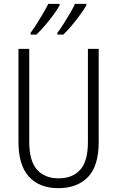

<svg xmlns="http://www.w3.org/2000/svg" viewBox="-20 -968 609 998"><path d="M493 -230Q493 -105 437 -47.5Q381 10 284 10Q184 10 130 -50Q76 -110 76 -230V-714H132V-231Q132 -132 172 -86.5Q212 -41 285 -41Q357 -41 397 -85.5Q437 -130 437 -230V-714H493ZM429 -940Q418 -921 397.5 -892.5Q377 -864 353 -835.5Q329 -807 309 -788H278V-797Q294 -818 312 -846.5Q330 -875 346 -902.5Q362 -930 370 -948H429ZM290 -940Q279 -920 258.5 -892Q238 -864 214 -836Q190 -808 169 -788H139V-797Q155 -819 173 -847.5Q191 -876 206.5 -902.5Q222 -929 231 -948H290Z"/></svg>

Font: Noto Sans Gurmukhi Condensed Light
Style: Regular
Weight: 300
Width: 3
Designer: Jelle Bosma - Monotype Design Team
Foundry: Monotype Imaging Inc.
Version: Version 2.004; ttfautohint (v1.8.4.7-5d5b)